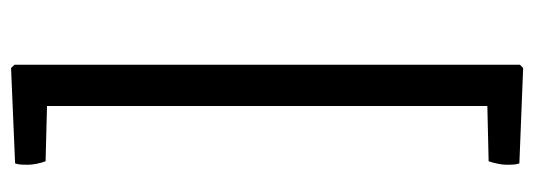

<svg xmlns="http://www.w3.org/2000/svg" viewBox="-337 -461 990 356"><g transform="rotate(90 158.0 -283.0)"><path d="M100 -752 176.5 -724.5V160.5L100 185ZM106 191.5 100 185 106.5 123 279 127.5Q281.5 134 283.5 143.2Q285.5 152.5 285.5 161Q285.5 166.5 285.2 172.2Q285 178 283 184ZM283 -751Q285 -745 285.2 -739.2Q285.5 -733.5 285.5 -728Q285.5 -720 283.5 -710.5Q281.5 -701 279 -694L106.5 -690L100 -752L106 -758Z"/></g></svg>

Font: Signika Light Light
Style: Regular
Weight: 300
Version: Version 2.001